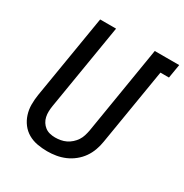

<svg xmlns="http://www.w3.org/2000/svg" viewBox="-171 -871 973 1014"><g transform="rotate(30 316.0 -363.5)"><path d="M255 8Q224 8 194 2.5Q164 -3 139 -17.5Q114 -32 96.5 -55Q79 -78 70 -106.5Q61 -135 61 -165.5Q61 -196 66 -227L150 -735H247L161 -214Q158 -196 157.5 -179Q157 -162 160.5 -146Q164 -130 172.5 -116.5Q181 -103 193.5 -93.5Q206 -84 222 -80Q238 -76 255 -76Q271 -76 288 -79Q305 -82 320.5 -89.5Q336 -97 349.5 -109Q363 -121 372.5 -135.5Q382 -150 387 -166.5Q392 -183 395 -199L483 -735H632L618 -651H566L489 -185Q485 -159 475.5 -132.5Q466 -106 450 -83Q434 -60 411 -41.5Q388 -23 362 -12Q336 -1 309 3.5Q282 8 255 8Z"/></g></svg>

Font: Iosevka Md Ex Obl
Style: Regular
Weight: 500
Width: 7
Italic angle: -9°
Monospace: yes
Designer: Belleve Invis
Foundry: Belleve Invis
Version: Version 32.5.0; ttfautohint (v1.8.4)